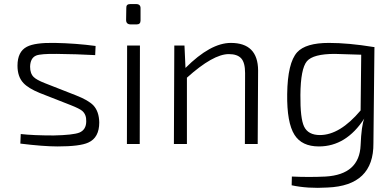

<svg xmlns="http://www.w3.org/2000/svg" viewBox="-20 -708 1926 944"><path d="M175 -251Q119 -274 95 -300Q66 -331 66 -385Q66 -454 112 -478Q152 -499 250 -497Q354 -495 450 -482L448 -437Q357 -442 259 -443Q181 -444 158 -435Q129 -423 128 -380Q128 -346 146 -329Q160 -315 201 -299L354 -239Q415 -215 439 -190Q467 -160 468 -106Q468 -31 414 -7Q373 12 263 12Q194 12 80 -2L82 -49Q144 -42 244 -42Q339 -44 370 -56Q404 -70 404 -112Q405 -145 384 -163Q371 -174 328 -191Z M649 -688Q672 -688 671 -666V-607Q671 -588 652 -588H623Q600 -588 600 -610L601 -669Q600 -688 620 -688ZM604 0 605 -484H668L667 0Z M892 -374Q1015 -497 1115 -497Q1248 -497 1249 -362L1247 0H1184L1185 -349Q1185 -400 1166 -421Q1147 -442 1105 -442Q1028 -442 899 -326V0H835L837 -484H887Z M1816 -4Q1818 205 1590 214Q1493 220 1414 203L1415 160Q1500 164 1581 160Q1747 150 1753 6Q1757 -91 1771 -125Q1682 12 1548 12Q1464 12 1428 -45Q1390 -105 1392 -246Q1394 -399 1441 -451Q1483 -497 1597 -497Q1693 -497 1816 -477H1821ZM1756 -439Q1647 -443 1626 -443Q1520 -443 1489 -407Q1458 -370 1457 -241Q1456 -126 1475 -86Q1495 -44 1553 -44Q1651 -44 1753 -165Z"/></svg>

Font: Taylor Sans Light
Style: Regular
Weight: 300
Italic angle: -8°
Designer: Natanael Gama
Version: Version 1.001 September 8, 2015